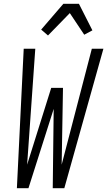

<svg xmlns="http://www.w3.org/2000/svg" viewBox="-20 -992 565 1012"><path d="M69 0 105 -735H166L123 -124L250 -529H312L305 -124L464 -735H525L319 0H258L263 -418L130 0ZM233 -805 197 -836 314 -972H396L467 -832L424 -809L348 -923Z"/></svg>

Font: Iosevka SS18 Light
Style: Italic
Weight: 300
Italic angle: -9°
Monospace: yes
Designer: Belleve Invis
Foundry: Belleve Invis
Version: Version 25.1.1; ttfautohint (v1.8.4)